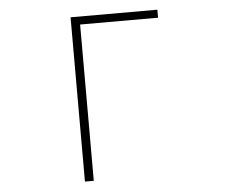

<svg xmlns="http://www.w3.org/2000/svg" viewBox="-54 -823 1108 908"><g transform="rotate(-5 500.0 -369.0)"><path d="M313 -759V21H355V-721H725V-759Z"/></g></svg>

Font: LINE Seed JP_OTF Thin
Style: Regular
Weight: 250
Designer: LY Corporation & Fontrix & Fontworks
Version: Version 1.007